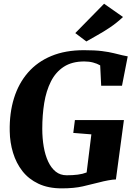

<svg xmlns="http://www.w3.org/2000/svg" viewBox="-20 -1028 740 1056"><path d="M319.5 8Q245.5 8 191.5 -17.5Q137.5 -43 103.2 -87Q69 -131 51.8 -187.5Q34.5 -244 33.5 -306Q31.5 -406 57 -488Q82.5 -570 134.2 -629.2Q186 -688.5 262.8 -720.2Q339.5 -752 441.5 -752Q502.5 -752 541.2 -747Q580 -742 606 -735.5Q632 -729 653 -724Q660.5 -722.5 667.8 -721Q675 -719.5 682.5 -718L651 -556.5H536.5L531 -668.5Q513.5 -678.5 491.8 -684.2Q470 -690 443.5 -690Q376 -690 331 -660.8Q286 -631.5 260 -579.8Q234 -528 223.2 -461.5Q212.5 -395 212.5 -320Q212.5 -267.5 220.5 -221Q228.5 -174.5 245 -139.2Q261.5 -104 286.5 -84Q311.5 -64 347 -64Q380.5 -64 407.8 -67.5Q435 -71 456.5 -79.5L482.5 -289L383 -297L392 -367.5H661.5L617.5 -41Q602 -41 575 -36Q548 -31 526 -25Q483.5 -14 435.5 -3Q387.5 8 319.5 8ZM455 -800 394 -846 552.5 -1007.5 656.5 -934.5Q622 -902 585.5 -877.5Q549 -853 515.5 -834.5Q482 -816 455 -800Z"/></svg>

Font: Merriweather 20pt Black
Style: Italic
Weight: 900
Italic angle: -7.8°
Version: Version 2.101